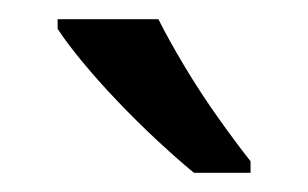

<svg xmlns="http://www.w3.org/2000/svg" viewBox="-20 -786 321 200"><path d="M145 -766Q156 -744 172.5 -716.5Q189 -689 207.5 -663Q226 -637 241 -618V-606H182Q165 -620 144 -639.5Q123 -659 102.5 -680.5Q82 -702 65.5 -722Q49 -742 40 -756V-766Z"/></svg>

Font: Noto Sans Khmer UI
Style: Regular
Weight: 400
Designer: Danh Hong and the Monotype Design Team
Foundry: Monotype Imaging Inc.
Version: Version 2.002